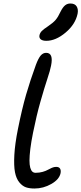

<svg xmlns="http://www.w3.org/2000/svg" viewBox="-20 -1101 462 1091"><path d="M243.2 -869.1Q221.7 -869.1 211.7 -877.4Q201.7 -885.7 204.1 -899.9Q207 -914.1 217.3 -924.6Q227.5 -935.1 252 -951.2Q281.7 -971.2 295.9 -987.8Q310.1 -1004.4 323.2 -1033.2Q336.9 -1060.5 349.9 -1070.8Q362.8 -1081.1 379.9 -1081.1Q405.3 -1081.1 415.5 -1064.7Q425.8 -1048.3 420.9 -1022.9Q408.2 -962.4 352.5 -915.8Q296.9 -869.1 243.2 -869.1ZM175.8 -29.8Q147.9 -29.8 127.7 -36.6Q107.4 -43.5 89.8 -64.7Q72.3 -85.9 65.2 -122.1Q58.1 -158.2 61.5 -220.7Q64.9 -283.2 82 -368.2Q105 -482.9 128.4 -563.7Q151.9 -644.5 184.1 -732.9Q198.2 -770.5 211.4 -785.6Q224.6 -800.8 242.2 -800.8Q285.2 -800.8 270 -727.1Q265.1 -701.2 248.8 -652.1Q232.4 -603 210 -524.2Q187.5 -445.3 168 -348.1Q157.2 -294.9 152.3 -254.9Q147.5 -214.8 147.5 -189.2Q147.5 -163.6 152.1 -147.7Q156.7 -131.8 164.1 -125.5Q171.4 -119.1 182.1 -119.1Q204.1 -119.1 222.7 -124.5Q241.2 -129.9 251.7 -136Q262.2 -142.1 274.9 -147.5Q287.6 -152.8 298.8 -152.8Q314.9 -152.8 321 -143.3Q327.1 -133.8 324.2 -117.2Q316.9 -81.5 271.7 -55.7Q226.6 -29.8 175.8 -29.8Z"/></svg>

Font: Shantell Sans Irregular Bouncy
Style: Italic
Weight: 400
Italic angle: -11.31°
Designer: Stephen Nixon, Anya Danilova, Shantell Martin
Foundry: Arrow Type
Version: Version 1.006;[9816181b4]